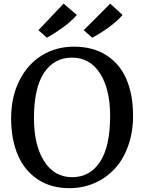

<svg xmlns="http://www.w3.org/2000/svg" viewBox="-20 -1003 778 1035"><path d="M368.2 -692.4Q272 -692.4 217.5 -610.6Q163.1 -528.8 163.1 -365.7Q163.1 -220.7 217.8 -134.3Q272.5 -47.9 369.1 -47.9Q465.3 -47.9 519.5 -131.1Q573.7 -214.4 573.7 -377.9Q573.7 -522 519.3 -607.2Q464.8 -692.4 368.2 -692.4ZM361.8 11.2Q259.3 13.2 186 -34.4Q112.8 -82 76.4 -166.7Q40 -251.5 40 -365.2Q40 -480.5 84.7 -569.1Q129.4 -657.7 206.1 -704.6Q282.7 -751.5 378.4 -751.5Q481.4 -751.5 554 -704.8Q626.5 -658.2 661.9 -575.2Q697.3 -492.2 697.3 -378.4Q697.3 -291.5 671.6 -218.8Q646 -146 601.1 -96.2Q556.2 -46.4 494.6 -18.3Q433.1 9.8 361.8 11.2ZM232.9 -799.8 187 -840.3 322.8 -983.4 394.5 -922.4Q362.8 -886.7 318.4 -854.5Q273.9 -822.3 232.9 -799.8ZM477.1 -799.8 431.2 -840.3 574.2 -983.4 640.6 -922.4Q612.8 -889.2 565.4 -855Q518.1 -820.8 477.1 -799.8Z"/></svg>

Font: HaufeMerriweather
Style: Regular
Weight: 400
Designer: Eben Sorkin ( eben@eyebytes.com )
Foundry: Eben Sorkin
Version: Version 1.56